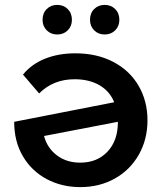

<svg xmlns="http://www.w3.org/2000/svg" viewBox="-20 -759 661 785"><path d="M583 -267Q583 -189 547.5 -126.5Q512 -64 449.5 -29Q387 6 308 6Q233 6 171.5 -26.5Q110 -59 74 -119.5Q38 -180 38 -261L447 -341Q428 -387 386 -411Q344 -435 285 -435Q198 -435 140 -377L74 -454Q109 -497 164 -519Q219 -541 288 -541Q376 -541 443 -506Q510 -471 546.5 -408.5Q583 -346 583 -267ZM462 -260V-261L160 -203Q173 -154 212.5 -124Q252 -94 308 -94Q377 -94 419.5 -139Q462 -184 462 -260ZM154 -678Q154 -705 171 -722Q188 -739 214 -739Q240 -739 257 -722Q274 -705 274 -678Q274 -652 257 -635Q240 -618 214 -618Q188 -618 171 -635Q154 -652 154 -678ZM348 -678Q348 -705 365 -722Q382 -739 408 -739Q434 -739 451 -722Q468 -705 468 -678Q468 -652 451 -635Q434 -618 408 -618Q382 -618 365 -635Q348 -652 348 -678Z"/></svg>

Font: Montserrat Alternates SemiBold
Style: Regular
Weight: 600
Designer: Julieta Ulanovsky
Foundry: Julieta Ulanovsky
Version: Version 7.200